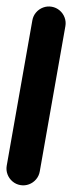

<svg xmlns="http://www.w3.org/2000/svg" viewBox="-115 -1112 431 1145"><g transform="rotate(10 100.0 -540.0)"><path d="M0 -100H200V-980H0ZM100 -200Q73 -200 50 -186.5Q27 -173 13.5 -150Q0 -127 0 -100Q0 -73 13.5 -50Q27 -27 50 -13.5Q73 0 100 0Q127 0 150 -13.5Q173 -27 186.5 -50Q200 -73 200 -100Q200 -127 186.5 -150Q173 -173 150 -186.5Q127 -200 100 -200ZM100 -1080Q73 -1080 50 -1066.5Q27 -1053 13.5 -1030Q0 -1007 0 -980Q0 -953 13.5 -930Q27 -907 50 -893.5Q73 -880 100 -880Q127 -880 150 -893.5Q173 -907 186.5 -930Q200 -953 200 -980Q200 -1007 186.5 -1030Q173 -1053 150 -1066.5Q127 -1080 100 -1080Z"/></g></svg>

Font: Wavefont ExtraBold
Style: Regular
Weight: 800
Monospace: yes
Version: Version 3.005;gftools[0.9.33]